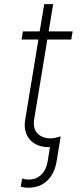

<svg xmlns="http://www.w3.org/2000/svg" viewBox="-20 -696 394 920"><path d="M86.3 159.4Q103 164.4 117.9 164.4Q134.9 164.4 149.9 158.9Q164.8 153.4 176.7 142.2Q188.6 131 196.9 114.2Q205.3 97.3 208.8 74.2L219.5 8.5Q217.3 8.9 215.2 8.9Q213.1 8.9 210.6 8.9Q185 8.9 162.6 0.2Q140.3 -8.5 124.8 -25Q109.4 -41.5 102.5 -65.9Q95.5 -90.2 100.5 -121.1L164.1 -506.7H83.5L89.8 -545.5H170.1L191.8 -676.1H234.7L213.1 -545.5H328.1L321.4 -506.7H206.7L144.5 -128.9Q136 -79.2 160.2 -56.1Q184.3 -33 221.2 -33Q226.2 -33 231.4 -33.6Q236.5 -34.1 241.5 -34.8L271 -42.6L251.8 74.2Q246.8 105.8 234.9 130Q223 154.1 205.4 170.5Q187.9 186.8 165.5 195.1Q143.1 203.5 117.5 203.5Q106.5 203.5 96.4 202.2Q86.3 201 79.2 197.8Z"/></svg>

Font: Inter P Extra Light
Style: Italic
Weight: 200
Italic angle: 9.39999°
Designer: Rasmus Andersson
Foundry: rsms
Version: Version 3.018;git-588b23468